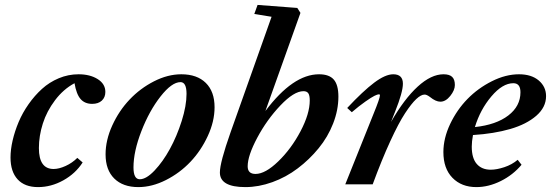

<svg xmlns="http://www.w3.org/2000/svg" viewBox="-20 -745 2227 776"><path d="M133.8 11.2Q80.1 11.2 51.3 -20Q22.5 -51.3 22.5 -108.4Q22.5 -140.1 31 -177.2Q39.6 -214.4 55.4 -252Q71.3 -289.6 95.7 -324.2Q120.1 -358.9 149.7 -385.7Q179.2 -412.6 217.5 -428.7Q255.9 -444.8 297.4 -444.8Q343.8 -444.8 374.8 -425.3Q405.8 -405.8 405.8 -373.5Q405.8 -351.6 391.6 -338.4Q377.4 -325.2 352.5 -325.2Q322.8 -325.2 305.7 -344.7Q288.6 -364.3 281.2 -408.7Q235.8 -384.3 202.4 -339.8Q168.9 -295.4 153.1 -245.6Q137.2 -195.8 137.2 -146.5Q137.2 -62 196.8 -62Q218.3 -62 245.1 -74.2Q272 -86.4 292.5 -106.9L314 -88.4Q285.2 -43.5 235.8 -16.1Q186.5 11.2 133.8 11.2Z M539.1 11.2Q477.1 11.2 441.9 -23.4Q406.7 -58.1 406.7 -121.1Q406.7 -178.7 433.8 -238Q460.9 -297.4 503.7 -342.5Q546.4 -387.7 602.3 -416.3Q658.2 -444.8 712.9 -444.8Q776.4 -444.8 811.8 -409.9Q847.2 -375 847.2 -311.5Q847.2 -254.4 819.8 -195.3Q792.5 -136.2 749.8 -91.1Q707 -45.9 650.6 -17.3Q594.2 11.2 539.1 11.2ZM544.9 -20.5Q571.3 -20.5 605 -56.2Q638.7 -91.8 666.7 -143.1Q694.8 -194.3 714.4 -256.1Q733.9 -317.9 733.9 -365.7Q733.9 -413.1 709.5 -413.1Q674.3 -413.1 628.9 -355.2Q583.5 -297.4 551.5 -215.1Q519.5 -132.8 519.5 -68.4Q519.5 -20.5 544.9 -20.5Z M971.7 11.2Q868.7 11.2 868.7 -47.9Q868.7 -87.9 911.6 -209.5L1077.6 -677.2L1007.8 -688.5L1021 -725.1L1181.6 -712.9L1194.3 -692.9L1052.7 -296.4Q1164.1 -444.8 1269.5 -444.8Q1310.5 -444.8 1329.1 -423.3Q1347.7 -401.9 1347.7 -354.5Q1347.7 -300.3 1326.4 -245.8Q1305.2 -191.4 1267.8 -145.8Q1230.5 -100.1 1183.3 -64.5Q1136.2 -28.8 1080.8 -8.8Q1025.4 11.2 971.7 11.2ZM1012.7 -42Q1052.2 -42 1104.7 -92.8Q1157.2 -143.6 1194.6 -214.4Q1231.9 -285.2 1231.9 -338.9Q1231.9 -359.4 1226.1 -367.9Q1220.2 -376.5 1206.5 -376.5Q1168 -376.5 1113.3 -318.8Q1058.6 -261.2 1019.8 -188.5Q981 -115.7 981 -72.8Q981 -42 1012.7 -42Z M1375.5 0 1490.2 -286.1Q1515.6 -348.1 1515.6 -359.9Q1515.6 -363.8 1511.2 -363.8Q1505.9 -363.8 1493.4 -357.7Q1481 -351.6 1456.3 -334.2Q1431.6 -316.9 1401.9 -291.5L1383.3 -308.6Q1447.3 -377 1492.4 -410.9Q1537.6 -444.8 1569.3 -444.8Q1608.4 -444.8 1608.4 -406.7Q1608.4 -372.6 1577.1 -294.4L1560.5 -252.4Q1613.8 -345.2 1668.2 -395Q1722.7 -444.8 1772.5 -444.8Q1796.4 -444.8 1807.4 -434.3Q1818.4 -423.8 1818.4 -401.4Q1818.4 -380.4 1799.8 -357.2Q1781.2 -334 1759.8 -334Q1741.2 -334 1717.8 -353Q1704.6 -362.8 1696.3 -362.8Q1681.6 -362.8 1662.4 -344.7Q1643.1 -326.7 1617.2 -287.4Q1591.3 -248 1557.4 -174.3Q1523.4 -100.6 1486.3 0Z M1905.3 11.2Q1845.2 11.2 1808.6 -26.4Q1772 -64 1772 -130.4Q1772 -186 1799.3 -243.7Q1826.7 -301.3 1869.4 -345Q1912.1 -388.7 1968 -416.7Q2023.9 -444.8 2077.6 -444.8Q2127.9 -444.8 2157.5 -419.7Q2187 -394.5 2187 -356.4Q2187 -311.5 2147.5 -277.1Q2107.9 -242.7 2042.2 -223.6Q1976.6 -204.6 1891.6 -199.2Q1886.7 -172.4 1886.7 -152.3Q1886.7 -105.5 1907 -82.3Q1927.2 -59.1 1963.4 -59.1Q1987.3 -59.1 2018.3 -69.3Q2049.3 -79.6 2072.3 -99.1L2087.9 -79.1Q2053.7 -38.1 2004.2 -13.4Q1954.6 11.2 1905.3 11.2ZM2054.7 -408.7Q2011.2 -408.7 1966.1 -355.5Q1920.9 -302.2 1899.4 -231.4Q1985.4 -240.7 2034.4 -278.3Q2083.5 -315.9 2083.5 -372.1Q2083.5 -408.7 2054.7 -408.7Z"/></svg>

Font: Elstob
Style: Bold Italic
Weight: 700
Italic angle: -20°
Designer: Peter S. Baker
Version: Version 1.015